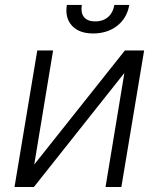

<svg xmlns="http://www.w3.org/2000/svg" viewBox="-20 -747 634 767"><path d="M38 0 128.9 -545.5H192.1L116.8 -89.8L479 -545.5H555.8L464.8 0H401.6L476.9 -455.6L115.4 0ZM247.2 -727.3H306.8Q304.7 -713.4 306.3 -701.3Q307.9 -689.3 314.3 -680.4Q320.7 -671.5 332 -666.5Q343.4 -661.6 360.4 -661.6Q377.5 -661.6 390.6 -666.5Q403.8 -671.5 413.4 -680.4Q422.9 -689.3 428.8 -701.3Q434.7 -713.4 436.8 -727.3H496.4Q491.8 -699.9 478.9 -678.6Q465.9 -657.3 446.7 -642.8Q427.6 -628.2 403.4 -620.7Q379.3 -613.3 352.3 -613.3Q295.5 -613.3 267 -644.9Q238.6 -676.5 247.2 -727.3Z"/></svg>

Font: Inter P Light
Style: Italic
Weight: 300
Italic angle: 9.39999°
Designer: Rasmus Andersson
Foundry: rsms
Version: Version 3.018;git-588b23468